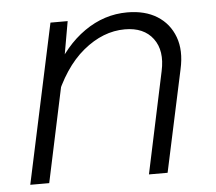

<svg xmlns="http://www.w3.org/2000/svg" viewBox="-45 -607 739 656"><g transform="rotate(-5 325.0 -279.0)"><path d="M440 0 514 -348Q529 -417 497.5 -459Q466 -501 401 -501Q326 -501 258 -445Q190 -389 147 -278L154 -377Q199 -463 267 -510.5Q335 -558 414 -558Q475 -558 516.5 -532Q558 -506 575.5 -459Q593 -412 579 -349L504 0ZM33 0 150 -546H209L184 -404L98 0Z"/></g></svg>

Font: Azeret Mono Thin ExtraLight
Style: Italic
Weight: 250
Italic angle: -12°
Version: Version 1.002